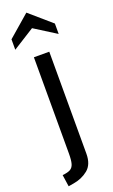

<svg xmlns="http://www.w3.org/2000/svg" viewBox="-206 -775 624 1056"><g transform="rotate(-20 106.0 -246.5)"><path d="M-12 173Q19 170 34 161.5Q49 153 55 133Q61 113 61 73V-490H151V107Q151 170 114.5 199.5Q78 229 28 237L-2 242ZM-21 -625 106 -735 233 -625V-564L106 -644L-21 -564Z"/></g></svg>

Font: Cabin
Style: Regular
Weight: 400
Designer: Pablo Impallari
Foundry: Pablo Impallari. http://www.impallari.com Igino Marini. http://www.ikern.com
Version: Version 2.200